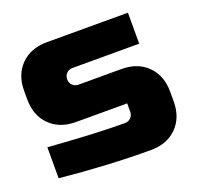

<svg xmlns="http://www.w3.org/2000/svg" viewBox="-100 -639 781 757"><g transform="rotate(-20 290.0 -260.0)"><path d="M30 -140Q233 -125 350 -125Q365 -125 375 -135Q385 -145 385 -160V-195H170Q102 -195 61 -236Q20 -277 20 -345V-380Q20 -448 61 -489Q102 -530 170 -530H510V-400H230Q215 -400 205 -390Q195 -380 195 -365Q195 -350 205 -340Q215 -330 230 -330H410Q478 -330 519 -289Q560 -248 560 -180V-140Q560 -72 519 -31Q478 10 410 10Q233 10 30 -10Z"/></g></svg>

Font: Russo One
Style: Regular
Weight: 400
Designer: Jovanny lemonad
Foundry: Jovanny Lemonad
Version: Version 1.001